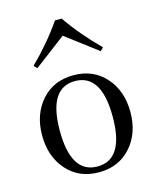

<svg xmlns="http://www.w3.org/2000/svg" viewBox="-109 -785 714 870"><g transform="rotate(-15 248.0 -350.5)"><path d="M85 -534.7Q169.9 -618.2 232.4 -709H263.7Q326.2 -618.2 411.1 -534.7L396.5 -520.5L248 -632.8L99.6 -520.5ZM97.9 -56.4Q41 -120.6 41 -219.7Q41 -318.8 97.9 -383.1Q154.8 -447.3 248 -447.3Q341.3 -447.3 398.2 -383.1Q455.1 -318.8 455.1 -219.7Q455.1 -120.6 398.2 -56.4Q341.3 7.8 248 7.8Q154.8 7.8 97.9 -56.4ZM248 -419.9Q124 -419.9 124 -219.7Q124 -19.5 248 -19.5Q372.1 -19.5 372.1 -219.7Q372.1 -419.9 248 -419.9Z"/></g></svg>

Font: Theano Modern
Style: Regular
Weight: 400
Designer: Alexey Kryukov
Version: Version 2.00